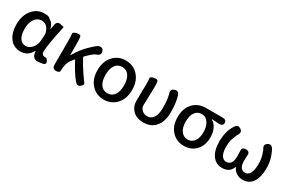

<svg xmlns="http://www.w3.org/2000/svg" viewBox="81 -1502 3635 2459"><g transform="rotate(30 1899.0 -272.5)"><path d="M263 13Q165 13 108 -60Q48 -135 48 -268.5Q48 -402 121 -486Q190 -564 290 -564Q344 -564 361 -552Q385 -534 409 -516Q431 -499 451 -441Q454 -431 456 -431Q458 -431 459 -439L470 -500Q481 -560 535 -548Q590 -537 589 -534Q588 -529 582 -500Q523 -226 523 -136Q523 -109 538 -95Q553 -81 579 -83Q605 -85 623 -46Q640 -7 596 3L584 6Q551 13 517 13Q439 13 432 -86Q432 -92 430 -92Q428 -92 421 -80Q368 13 263 13ZM288 -82Q337 -82 377.5 -127.5Q418 -173 423 -236L429 -313Q431 -337 425 -361Q395 -468 305 -468Q248 -468 210 -419Q167 -364 167 -269Q167 -178 198.5 -130Q230 -82 288 -82Z M1155 5Q1116 39 1077 -8Q1002 -97 925 -248Q923 -252 920 -248L885 -205Q838 -148 836 -30Q836 0 783 0Q729 0 729 -60V-394Q729 -488 724 -513.5Q719 -539 773 -552Q827 -564 834 -537.5Q841 -511 841 -419V-274Q841 -269 843.5 -269Q846 -269 853 -281Q915 -385 993 -461Q1081 -546 1104 -551Q1162 -563 1175 -511Q1188 -459 1132 -442Q1089 -429 1002 -339Q995 -332 1000 -323Q1037 -249 1099 -157Q1161 -65 1177.5 -47Q1194 -29 1155 5Z M1316 -62Q1240 -142 1240 -275Q1240 -408 1316 -489Q1387 -564 1495.5 -564Q1604 -564 1676 -489Q1752 -408 1752 -275Q1752 -142 1676 -62Q1604 13 1495.5 13Q1387 13 1316 -62ZM1394.5 -133Q1430 -81 1496 -81Q1562 -81 1597.5 -133Q1633 -185 1633 -274.5Q1633 -364 1597.5 -416.5Q1562 -469 1496 -469Q1430 -469 1394.5 -416.5Q1359 -364 1359 -274.5Q1359 -185 1394.5 -133Z M2084 13Q1979 13 1923.5 -44.5Q1868 -102 1868 -180Q1868 -210 1869 -240L1871 -364Q1872 -394 1872 -424Q1872 -486 1867.5 -513.5Q1863 -541 1917 -551Q1971 -561 1976.5 -534Q1982 -507 1982 -450Q1982 -419 1981 -388L1976 -231Q1975 -202 1975 -173Q1975 -141 2008 -109Q2037 -81 2085 -81Q2142 -81 2174 -128Q2208 -178 2208 -275Q2208 -407 2185 -475Q2166 -532 2221 -550Q2276 -568 2294 -511Q2324 -417 2324 -278.5Q2324 -140 2259.5 -63.5Q2195 13 2084 13Z M2504 -60Q2429 -138 2429 -269Q2429 -405 2508 -482Q2578 -550 2686 -550H2930Q2991 -550 2990 -502Q2988 -454 2928 -458L2828 -464Q2823 -464 2823 -461.5Q2823 -459 2834 -453Q2871 -432 2897.5 -378.5Q2924 -325 2924 -253Q2924 -130 2854 -57Q2787 13 2680 13Q2573 13 2504 -60ZM2780 -398Q2743 -456 2682 -456Q2621 -456 2586 -411Q2548 -362 2548 -269Q2548 -182 2585 -131.5Q2622 -81 2681.5 -81Q2741 -81 2777.5 -130Q2814 -179 2814 -261.5Q2814 -344 2780 -398Z M3246 13Q3156 13 3104 -57Q3048 -131 3048 -266Q3048 -417 3117 -522Q3150 -572 3197 -542Q3244 -511 3212 -460Q3203 -447 3192 -417Q3181 -389 3171 -361Q3157 -321 3157 -244.5Q3157 -168 3183 -124.5Q3209 -81 3251 -81Q3293 -81 3317 -110Q3343 -142 3343 -207Q3343 -268 3341 -286Q3334 -348 3395 -348Q3456 -348 3449 -286Q3446 -259 3446 -207Q3446 -81 3534 -81Q3577 -81 3602 -126Q3628 -174 3628 -262Q3628 -339 3609 -397Q3591 -452 3584 -462Q3551 -513 3597 -543Q3644 -574 3677 -524Q3697 -493 3718 -431Q3744 -356 3744 -269Q3744 -132 3692 -58Q3641 13 3550 13Q3499 13 3460 -11Q3418 -37 3401 -78Q3397 -88 3395 -88Q3393 -88 3389 -78Q3354 13 3246 13Z"/></g></svg>

Font: Resource Han Rounded KR Medium
Style: Regular
Weight: 500
Designer: Cyano Hao (round all glyphs); Ryoko NISHIZUKA 西塚涼子 (kana, bopomofo & ideographs); Paul D. Hunt (Latin, Greek & Cyrillic)
Foundry: Cyano Hao
Version: 0.990